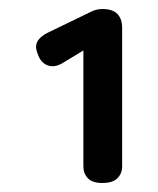

<svg xmlns="http://www.w3.org/2000/svg" viewBox="-20 -647 351 426"><path d="M180 -620Q193 -627 207 -627Q230 -627 240.5 -616Q251 -605 251 -585V-278Q251 -262 240.5 -251.5Q230 -241 207 -241Q185 -241 175 -251.5Q165 -262 165 -278V-535L117 -506Q106 -500 97 -500Q86 -500 77.5 -506.5Q69 -513 65 -524Q60 -536 60 -543Q60 -561 85 -574Z"/></svg>

Font: Sofadi One
Style: Regular
Weight: 400
Designer: Botjo Nikoltchev
Foundry: Botjo Nikoltchev
Version: Version 1.002